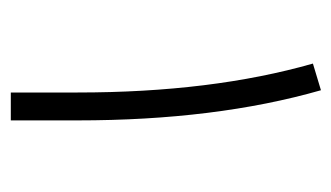

<svg xmlns="http://www.w3.org/2000/svg" viewBox="-155 -489 643 373"><g transform="rotate(90 166.5 -302.5)"><path d="M213.9 -2H159.7V-131.8Q159.7 -392.1 103.5 -588.9L155.3 -604.5Q213.9 -399.9 213.9 -131.3Z"/></g></svg>

Font: Shabnam Thin WOL
Style: Thin-WOL
Weight: 100
Foundry: DejaVu fonts team - Redesigned by Saber Rastikerdar - Based on Vazir font
Version: Version 5.0.0